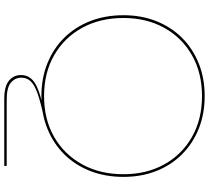

<svg xmlns="http://www.w3.org/2000/svg" viewBox="-60 -740 982 902"><g transform="rotate(90 431.0 -289.0)"><path d="M431.5 7.5Q347 7.5 277.2 -20.8Q207.5 -49 157 -100.2Q106.5 -151.5 79 -222.2Q51.5 -293 51.5 -378Q51.5 -462 79.2 -532Q107 -602 157.5 -652.8Q208 -703.5 277.5 -731.5Q347 -759.5 431.5 -759.5Q515.5 -759.5 585 -731.5Q654.5 -703.5 705.2 -652.8Q756 -602 783.5 -532Q811 -462 811 -378Q811 -293 783.5 -222.2Q756 -151.5 705.2 -100.2Q654.5 -49 585 -20.8Q515.5 7.5 431.5 7.5ZM431.5 -5Q540.5 -5 623 -52.2Q705.5 -99.5 752 -183.8Q798.5 -268 798.5 -378Q798.5 -486.5 752.2 -569.8Q706 -653 623.2 -700Q540.5 -747 431.5 -747Q322.5 -747 239.8 -700Q157 -653 110.8 -569.8Q64.5 -486.5 64.5 -378Q64.5 -268 110.8 -183.8Q157 -99.5 239.8 -52.2Q322.5 -5 431.5 -5ZM526 -3Q459 11.5 419.2 25.5Q379.5 39.5 362.2 57.5Q345 75.5 345 101.5Q345 131.5 368.5 151Q392 170.5 447 170.5H759.5V182H446.5Q385.5 182 359 160Q332.5 138 332.5 103Q332.5 59 376.2 34.5Q420 10 526 -9.5Z"/></g></svg>

Font: Hepta Slab ExtraLight Thin
Style: Regular
Weight: 250
Version: Version 1.102